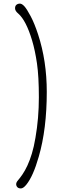

<svg xmlns="http://www.w3.org/2000/svg" viewBox="-20 -931 332 1066"><path d="M176.8 -166Q195.8 -274.9 195.8 -390.9Q195.8 -506.8 185.3 -578.9Q174.8 -650.9 158.2 -706.5Q125 -817.4 81.5 -855.5Q64.5 -869.6 63.7 -883.1Q63 -896.5 70.1 -903.3Q77.1 -910.2 89.1 -910.9Q101.1 -911.6 115 -896.5Q128.9 -881.3 150.1 -841.3Q171.4 -801.3 191.4 -740.2Q239.7 -592.8 239.7 -420.9Q239.7 -214.8 195.3 -61.5Q164.1 48.3 125.5 95.2Q108.9 115.2 95.9 115.2Q83 115.2 76.4 108.2Q69.8 101.1 69.8 91.3Q69.8 81.5 80.3 69.6Q90.8 57.6 105 36.9Q119.1 16.1 132.3 -12.2Q145.5 -40.5 157 -78.4Q168.5 -116.2 176.8 -166Z"/></svg>

Font: Pompiere 
Style: Regular
Weight: 400
Designer: Karolina Lach
Foundry: Sorkin Type Co.
Version: Version 1.002